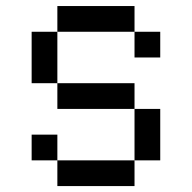

<svg xmlns="http://www.w3.org/2000/svg" viewBox="-20 -628 648 648"><path d="M173.6 -86.8H434V0H173.6ZM173.6 -86.8H86.8V-173.6H173.6ZM434 -86.8V-260.4H520.8V-86.8ZM434 -260.4H173.6V-347.2H434ZM173.6 -347.2H86.8V-520.8H173.6ZM173.6 -520.8V-607.6H434V-520.8ZM434 -520.8H520.8V-434H434Z"/></svg>

Font: 8-bit Operator+
Style: Regular
Weight: 400
Designer: GrandChaos9000
Foundry: Grand Chaos Productions
Version: Version 1.2.0 - April 24, 2014